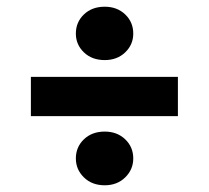

<svg xmlns="http://www.w3.org/2000/svg" viewBox="-20 -577 622 572"><path d="M72 -231V-348H510V-231ZM292 -25Q254 -25 230 -48.5Q206 -72 206 -105Q206 -139 230 -162Q254 -185 292 -185Q329 -185 353 -162Q377 -139 377 -105Q377 -72 353 -48.5Q329 -25 292 -25ZM292 -398Q254 -398 230 -421Q206 -444 206 -477Q206 -511 230 -534Q254 -557 292 -557Q329 -557 353 -534Q377 -511 377 -477Q377 -444 353 -421Q329 -398 292 -398Z"/></svg>

Font: DM Sans 9pt 36pt ExtraBold
Style: Regular
Weight: 800
Version: Version 4.004;gftools[0.9.30]